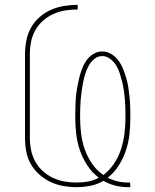

<svg xmlns="http://www.w3.org/2000/svg" viewBox="-20 -763 640 791"><path d="M506 8Q480 8 454.5 1.5Q429 -5 406 -18Q381 -3 352.5 2.5Q324 8 295 8Q267 8 239.5 3Q212 -2 187 -14Q162 -26 141 -45Q120 -64 106.5 -88Q93 -112 88 -139.5Q83 -167 83 -195V-540Q83 -568 88.5 -596Q94 -624 107.5 -648.5Q121 -673 142.5 -692Q164 -711 190 -722.5Q216 -734 244 -738.5Q272 -743 300 -743V-724Q274 -724 249 -720Q224 -716 200.5 -705.5Q177 -695 157.5 -678Q138 -661 125.5 -638.5Q113 -616 108 -591Q103 -566 103 -540V-195Q103 -170 108 -145Q113 -120 125 -98Q137 -76 155.5 -59Q174 -42 197 -31Q220 -20 244.5 -15.5Q269 -11 295 -11Q319 -11 342.5 -15Q366 -19 387 -31Q360 -51 340.5 -80.5Q321 -110 309.5 -143Q298 -176 294 -211Q290 -246 290 -280Q290 -300 290.5 -320Q291 -340 292.5 -360Q294 -380 297.5 -399.5Q301 -419 305.5 -438.5Q310 -458 317 -477Q324 -496 335 -512.5Q346 -529 363.5 -540Q381 -551 401 -551Q421 -551 438.5 -540.5Q456 -530 468 -513.5Q480 -497 487.5 -478Q495 -459 500.5 -440Q506 -421 509 -401Q512 -381 514 -361Q516 -341 516.5 -320.5Q517 -300 517 -280Q517 -246 513.5 -211.5Q510 -177 499 -144Q488 -111 469.5 -81.5Q451 -52 424 -31Q443 -21 464 -16Q485 -11 507 -11Q509 -11 511.5 -11Q514 -11 516 -11L517 8Q515 8 512 8Q509 8 506 8ZM406 -42Q432 -62 450.5 -90Q469 -118 479 -149.5Q489 -181 493 -214Q497 -247 497 -280Q497 -299 496.5 -317Q496 -335 494.5 -353Q493 -371 490.5 -389Q488 -407 483.5 -425Q479 -443 473.5 -460.5Q468 -478 458.5 -493.5Q449 -509 434 -520.5Q419 -532 401 -532Q383 -532 368.5 -520Q354 -508 345.5 -492.5Q337 -477 331.5 -459.5Q326 -442 322.5 -424.5Q319 -407 316.5 -389Q314 -371 312.5 -353Q311 -335 310.5 -316.5Q310 -298 310 -280Q310 -247 314 -213.5Q318 -180 329 -148.5Q340 -117 359 -89Q378 -61 406 -42Z"/></svg>

Font: Iosevka Curly Slab ThEx
Style: Regular
Weight: 100
Width: 7
Monospace: yes
Designer: Belleve Invis
Foundry: Belleve Invis
Version: Version 11.1.0; ttfautohint (v1.8.3)